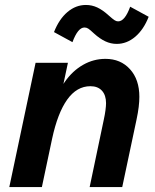

<svg xmlns="http://www.w3.org/2000/svg" viewBox="-20 -758 630 778"><path d="M17.7 0 124.2 -503.5H255.2L221.9 -346.8L195.2 -321.5Q211.6 -382.4 242.9 -426.7Q274.1 -471.1 316.6 -495.3Q359.1 -519.5 407.3 -519.5Q468.8 -519.5 506.7 -477.6Q544.7 -435.8 544.7 -365.5Q544.7 -346.7 542 -324.5Q539.4 -302.2 533.1 -272.7L475.3 0H343.3L400.5 -272.7Q405.1 -293.6 407.4 -311.4Q409.7 -329.2 409.7 -339.9Q409.7 -372.3 393.1 -390.5Q376.5 -408.7 346.4 -408.7Q291.1 -408.7 252.3 -354.4Q213.6 -300.2 191.1 -195.6L149.7 0ZM328.2 -737.9Q352.4 -737.9 374.3 -727.7Q396.3 -717.4 420.7 -695.2Q436.8 -680.8 444.2 -676.1Q451.5 -671.4 458.5 -671.4Q472.5 -671.4 484.7 -686.5Q496.9 -701.5 507.5 -730.8L582.4 -690Q562.2 -638.2 528.1 -609.2Q494 -580.1 453 -580.1Q429.2 -580.1 406.9 -590.5Q384.6 -600.8 360.8 -622.4Q344.7 -637.5 337.7 -642Q330.6 -646.6 322.3 -646.6Q295.6 -646.6 273.6 -587.2L198.8 -628Q219.6 -680.8 253.4 -709.3Q287.2 -737.9 328.2 -737.9Z"/></svg>

Font: Wix Madefor Text
Style: Italic
Weight: 400
Italic angle: -12°
Designer: Dalton Maag Ltd
Foundry: Dalton Maag Ltd
Version: Version 3.100